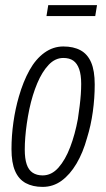

<svg xmlns="http://www.w3.org/2000/svg" viewBox="-20 -720 416 752"><path d="M147 12Q108 12 80.5 -3Q53 -18 39 -50.5Q25 -83 25 -136Q25 -188 32.5 -241Q40 -294 54 -342Q71 -401 95.5 -445Q120 -489 154 -513.5Q188 -538 228 -538Q268 -538 295.5 -523Q323 -508 337 -475.5Q351 -443 351 -389Q351 -336 343.5 -282Q336 -228 321 -180Q305 -122 279.5 -79Q254 -36 221 -12Q188 12 147 12ZM147 -33Q182 -33 209 -63.5Q236 -94 255 -144Q274 -194 285 -254Q289 -281 292 -305Q295 -329 296.5 -350.5Q298 -372 298 -391Q298 -427 290 -449.5Q282 -472 267 -482.5Q252 -493 228 -493Q196 -493 170.5 -466Q145 -439 126 -394Q107 -349 95 -293Q89 -264 85 -236Q81 -208 79 -182.5Q77 -157 77 -134Q77 -99 84.5 -76.5Q92 -54 108 -43.5Q124 -33 147 -33ZM162 -657 169 -700H360L353 -657Z"/></svg>

Font: Archivo ExtraCondensed ExtraLight
Style: Italic
Weight: 250
Width: 2
Italic angle: -10°
Designer: Hector Gatti
Foundry: Omnibus-Type
Version: Version 2.001